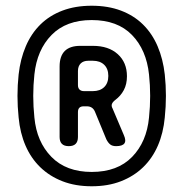

<svg xmlns="http://www.w3.org/2000/svg" viewBox="-20 -760 640 670"><path d="M300 -110Q243 -110 198 -127.5Q153 -145 120.5 -176.5Q88 -208 69 -252Q50 -296 45 -350Q41 -388 41 -425.5Q41 -463 45 -500Q51 -554 70 -598.5Q89 -643 121 -674.5Q153 -706 198 -723Q243 -740 300 -740Q357 -740 402 -723Q447 -706 479 -674.5Q511 -643 530 -598.5Q549 -554 555 -500Q559 -463 559 -425.5Q559 -388 555 -350Q550 -296 531 -252Q512 -208 479.5 -176.5Q447 -145 402 -127.5Q357 -110 300 -110ZM100 -500Q96 -463 96 -425.5Q96 -388 100 -350Q108 -265 159.5 -212.5Q211 -160 300 -160Q390 -160 441 -212.5Q492 -265 500 -350Q504 -388 504 -425.5Q504 -463 500 -500Q491 -586 440.5 -638Q390 -690 300 -690Q211 -690 160 -638Q109 -586 100 -500ZM252 -282Q252 -266 244 -258Q236 -250 220 -250Q204 -250 196 -258Q188 -266 188 -282V-528Q188 -564 206 -582Q224 -600 260 -600H304Q359 -600 391 -571Q423 -542 423 -494Q423 -466 412 -445.5Q401 -425 382 -411Q373 -404 370.5 -397Q368 -390 373 -381L412 -289Q421 -269 414 -259.5Q407 -250 385 -250Q372 -250 364.5 -256Q357 -262 351 -274L311 -371Q307 -380 300 -384.5Q293 -389 283 -389H272Q262 -389 257 -384Q252 -379 252 -369ZM252 -512V-463Q252 -453 257.5 -447.5Q263 -442 273 -442H304Q329 -442 343.5 -456Q358 -470 358 -495Q358 -520 343.5 -534Q329 -548 304 -548H288Q271 -548 261.5 -538.5Q252 -529 252 -512Z"/></svg>

Font: Maple Mono NL Medium
Style: Regular
Weight: 500
Monospace: yes
Designer: subframe7536
Version: Version 7.000